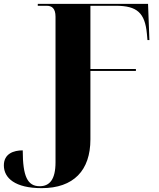

<svg xmlns="http://www.w3.org/2000/svg" viewBox="-32 -734 825 996"><path d="M184 242C350 242 437 150 437 -11V-366H673V-376H437V-704H570C679 -704 720 -667 730 -559L733 -526H743L736 -714H164V-704H210C236 -704 256 -692 256 -647V108C256 199 224 232 174 232C111 232 86 182 86 46C39 46 -12 63 -12 124C-12 190 47 242 184 242Z"/></svg>

Font: Noto Serif Display ExtraBold
Style: Regular
Weight: 800
Designer: Monotype Design Team
Foundry: Monotype Imaging Inc.
Version: Version 2.009